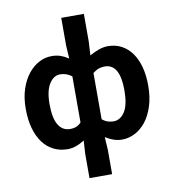

<svg xmlns="http://www.w3.org/2000/svg" viewBox="-105 -889 1078 1195"><g transform="rotate(-10 434.5 -291.5)"><path d="M262 14Q213 14 173 -6Q133 -26 105 -64Q77 -102 62 -156Q47 -210 47 -279Q47 -348 65 -402.5Q83 -457 113 -495Q143 -533 181.5 -553.5Q220 -574 262 -574Q293 -574 317.5 -565.5Q342 -557 363 -543Q365 -542 365.5 -541.5Q366 -541 368 -540L363 -622V-798H506V-622L501 -536Q503 -537 503.5 -537.5Q504 -538 506 -539Q531 -553 560 -563.5Q589 -574 618 -574Q666 -574 704 -553.5Q742 -533 768.5 -496Q795 -459 809 -406.5Q823 -354 823 -289Q823 -217 805 -160.5Q787 -104 757 -65.5Q727 -27 687.5 -6.5Q648 14 605 14Q556 14 506 -17Q504 -18 503.5 -18.5Q503 -19 501 -20L506 62V215H363V62L368 -22Q366 -21 365.5 -20.5Q365 -20 363 -19Q341 -5 315 4.5Q289 14 262 14ZM501 -133Q503 -132 503.5 -131Q504 -130 506 -129Q523 -116 540.5 -111.5Q558 -107 572 -107Q616 -107 644 -151Q672 -195 672 -287Q672 -368 648.5 -410.5Q625 -453 576 -453Q559 -453 542 -448Q525 -443 506 -429Q504 -428 503.5 -427Q503 -426 501 -425ZM294 -453Q254 -453 226 -409.5Q198 -366 198 -281Q198 -193 224 -150Q250 -107 298 -107Q317 -107 332.5 -112Q348 -117 363 -131L368 -136V-427Q366 -428 365.5 -429Q365 -430 363 -431Q346 -443 328.5 -448Q311 -453 294 -453Z"/></g></svg>

Font: Kinto Sans
Style: Bold
Weight: 700
Designer: Authors: Ryoko NISHIZUKA  (kana & ideographs); Paul D. Hunt (Latin, Greek & Cyrillic); Wenlong ZHANG  (bopomofo); Sandol
Foundry: Adobe Systems Incorporated, ookami Inc.
Version: Version 0.001